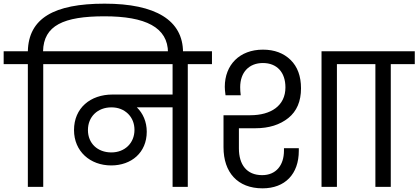

<svg xmlns="http://www.w3.org/2000/svg" viewBox="-47 -1020 2284 1048"><path d="M105 -670V0H189V-670H320V-740H188C191 -881 300 -931 523 -931C747 -931 870 -871 870 -732V-717H952V-734C952 -909 803 -1000 524 -1000C247 -1000 109 -920 105 -740H-27V-670Z M267 -670H895V-504H567C447 -504 357 -431 357 -310C357 -194 445 -117 560 -117C670 -117 754 -187 754 -301C754 -356 733 -402 700 -434H895V0H978V-670H1110V-740H267ZM433 -310C433 -383 486 -434 561 -434C598 -434 628 -422 652 -399C675 -376 687 -346 687 -311C687 -239 634 -188 561 -188C485 -188 433 -238 433 -310Z M1173 -391V-216C1173 -79 1250 8 1386 8C1509 8 1584 -70 1584 -197V-211H1503V-198C1503 -117 1459 -64 1384 -64C1299 -64 1257 -122 1257 -210V-320H1347C1421 -320 1481 -339 1527 -376C1573 -413 1596 -467 1596 -538C1596 -604 1577 -656 1539 -693C1501 -730 1451 -749 1388 -749C1261 -749 1180 -666 1180 -546C1180 -537 1181 -521 1184 -500H1267C1265 -515 1264 -530 1264 -544C1264 -625 1312 -676 1388 -676C1464 -676 1511 -626 1511 -543C1511 -443 1432 -391 1319 -391ZM1792 0V-670H1924V-740H1708V0Z M2002 -670V0H2086V-670H2217V-740H1870V-670Z"/></svg>

Font: Poppins
Style: Regular
Weight: 400
Designer: Ninad Kale (Devanagari), Jonny Pinhorn (Latin)
Foundry: Indian Type Foundry
Version: 4.004